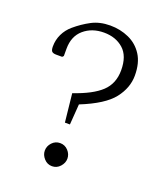

<svg xmlns="http://www.w3.org/2000/svg" viewBox="-111 -639 609 719"><g transform="rotate(20 193.0 -280.0)"><path d="M170 -165 158 -278Q232 -303 266.5 -335.5Q301 -368 301 -421Q301 -478 270.5 -505Q240 -532 193 -532Q145 -532 113 -504.5Q81 -477 81 -427V-398L76 -393H53Q40 -393 35 -398Q30 -403 30 -418Q30 -444 41 -467Q52 -490 72 -507Q100 -531 132 -548Q164 -565 206 -565Q246 -565 280.5 -549.5Q315 -534 335.5 -502Q356 -470 356 -420Q356 -371 322 -327.5Q288 -284 196 -247L190 -165ZM180 5Q161 5 148 -9.5Q135 -24 135 -41Q135 -59 148 -73Q161 -87 180 -87Q199 -87 212 -73Q225 -59 225 -41Q225 -24 212 -9.5Q199 5 180 5Z"/></g></svg>

Font: Spectral SC ExtraLight
Style: Regular
Weight: 275
Designer: Jean-Baptiste Levee
Foundry: Production Type
Version: Version 2.001